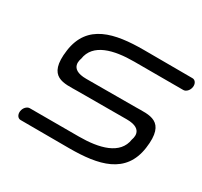

<svg xmlns="http://www.w3.org/2000/svg" viewBox="-130 -786 1011 960"><g transform="rotate(30 375.5 -306.0)"><path d="M551.7 -344C382.4 -344 268.5 -343.2 268.5 -343.2C163.1 -342.9 195.7 -415.3 196 -417.4C209.2 -511.5 316.3 -537.6 433.2 -537.6C550.2 -537.6 716.3 -537.5 716.3 -537.5C732 -537.5 747.9 -553.7 750.9 -574.6C753.8 -595.5 742.5 -611.6 726.9 -611.6C726.9 -611.6 614 -612.4 445.8 -612.4C277.5 -612.4 136.8 -582.6 113.7 -418.3C90.1 -250.9 185 -268.4 262 -268.4C431.3 -268.4 544.6 -269.3 545.1 -269.1C650.5 -269.3 617.9 -197 617.7 -195C604.4 -100.9 497.4 -74.8 380.4 -74.8C263.5 -74.8 97.4 -74.8 97.4 -74.8C81.6 -74.8 65.7 -58.7 62.8 -37.8C59.9 -16.9 71.1 -0.7 86.8 -0.7C86.8 -0.7 199.7 0 367.9 0C536.2 0 676.9 -29.8 700 -194.1C723.5 -361.5 628.7 -344 551.7 -344Z"/></g></svg>

Font: Hi.
Style: Tall Oblique
Weight: 400
Designer: Mew Too, Robert Jablonski
Foundry: Cannot Into Space Fonts
Version: Version 1.996